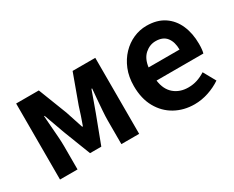

<svg xmlns="http://www.w3.org/2000/svg" viewBox="-86 -892 1494 1225"><g transform="rotate(-30 661.0 -280.0)"><path d="M79 0V-560H246L328 -349Q339 -315 349.5 -283.5Q360 -252 370 -221H375Q386 -252 397 -283.5Q408 -315 418 -349L495 -560H662V0H531V-173Q531 -202 534 -243.5Q537 -285 540.5 -327.5Q544 -370 547 -401H542Q530 -365 515 -325.5Q500 -286 488 -251L412 -50H329L251 -251Q239 -286 224 -326.5Q209 -367 197 -401H193Q195 -370 198.5 -327.5Q202 -285 205 -243.5Q208 -202 208 -173V0Z M1064 14Q986 14 922.5 -21Q859 -56 822 -122Q785 -188 785 -280Q785 -348 807 -402Q829 -456 866 -494.5Q903 -533 949.5 -553.5Q996 -574 1046 -574Q1123 -574 1175 -539.5Q1227 -505 1253.5 -444.5Q1280 -384 1280 -307Q1280 -262 1273 -239H928Q937 -170 979 -134.5Q1021 -99 1083 -99Q1118 -99 1148.5 -109Q1179 -119 1209 -138L1259 -48Q1218 -20 1167 -3Q1116 14 1064 14ZM926 -337H1154Q1154 -393 1128 -426.5Q1102 -460 1048 -460Q1004 -460 969 -429Q934 -398 926 -337Z"/></g></svg>

Font: Chiron Sans HK TT
Style: Bold
Weight: 700
Designer: Ryoko NISHIZUKA 西塚涼子 (kana, bopomofo & ideographs); Paul D. Hunt (Latin, Greek & Cyrillic); Sandoll Communications 산돌커뮤니
Foundry: Adobe
Version: Version 2.022;hotconv 1.0.109;makeotfexe 2.5.65596